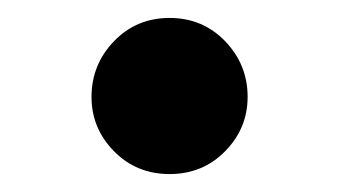

<svg xmlns="http://www.w3.org/2000/svg" viewBox="-20 -177 378 214"><path d="M169 17Q132 17 107 -8.5Q82 -34 82 -69Q82 -105 107 -131Q132 -157 169 -157Q206 -157 231 -131Q256 -105 256 -69Q256 -34 231 -8.5Q206 17 169 17Z"/></svg>

Font: Noto Serif JP ExtraLight ExtraBold
Style: Regular
Weight: 800
Version: Version 2.003-H1;hotconv 1.1.1;makeotfexe 2.6.0